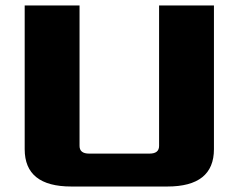

<svg xmlns="http://www.w3.org/2000/svg" viewBox="-20 -680 870 700"><path d="M70 -136V-660H270V-148Q270 -120 305 -120H525Q560 -120 560 -148V-660H760V-136Q760 0 590 0H240Q70 0 70 -136Z"/></svg>

Font: Xolonium
Style: Bold
Weight: 700
Designer: Severin Meyer
Version: Version 4.2